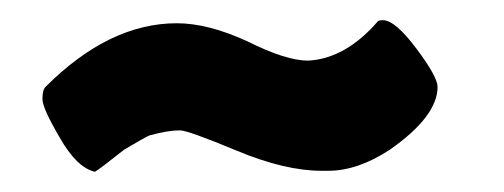

<svg xmlns="http://www.w3.org/2000/svg" viewBox="-20 -396 499 190"><path d="M25 -310Q88 -373 155 -373Q186 -373 225 -355Q263 -336 285 -336Q322 -338 354 -375Q355 -376 359 -376Q371 -376 392 -348Q413 -320 413 -310Q413 -281 366 -248Q334 -227 305 -227H298Q262 -227 214 -247Q166 -267 158 -267Q146 -267 128 -262Q125 -261 103 -248Q79 -229 74 -226Q56 -230 39 -260Q22 -289 22 -298Q22 -307 25 -310Z"/></svg>

Font: FC Lilita One
Style: Regular
Weight: 400
Designer: Juan Montoreano
Foundry: Juan Montoreano
Version: Version 1.002